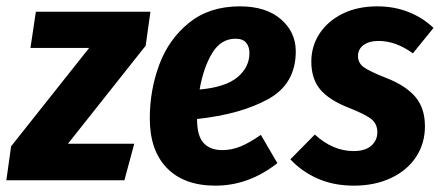

<svg xmlns="http://www.w3.org/2000/svg" viewBox="-47 -568 1391 605"><path d="M427 -531 412 -424 167 -115H376L345 0H-27L-12 -107L234 -417H49L66 -531Z M885 -406Q885 -304 798.5 -256Q712 -208 574 -193V-191Q574 -140 594.5 -117.5Q615 -95 653 -95Q683 -95 711 -106.5Q739 -118 775 -143L827 -54Q737 17 632 17Q533 17 479 -38.5Q425 -94 425 -195Q425 -284 455 -364.5Q485 -445 549 -496.5Q613 -548 709 -548Q791 -548 838 -507.5Q885 -467 885 -406ZM739 -401Q739 -421 728.5 -433.5Q718 -446 695 -446Q649 -446 621.5 -400.5Q594 -355 582 -286Q663 -293 701 -324.5Q739 -356 739 -401Z M1319 -480 1254 -400Q1200 -439 1146 -439Q1116 -439 1098.5 -426Q1081 -413 1081 -391Q1081 -370 1099 -356.5Q1117 -343 1171 -322Q1232 -298 1262 -262.5Q1292 -227 1292 -170Q1292 -116 1264 -73.5Q1236 -31 1185 -7Q1134 17 1068 17Q1004 17 953.5 -5.5Q903 -28 868 -66L945 -144Q1002 -92 1067 -92Q1104 -92 1123 -109Q1142 -126 1142 -151Q1142 -177 1124 -192Q1106 -207 1053 -228Q991 -252 962.5 -285.5Q934 -319 934 -374Q934 -422 959.5 -461.5Q985 -501 1032 -524.5Q1079 -548 1142 -548Q1195 -548 1240.5 -530Q1286 -512 1319 -480Z"/></svg>

Font: Fira Sans Condensed
Style: Bold Italic
Weight: 700
Width: 3
Italic angle: -8°
Designer: Carrois Corporate & Edenspiekermann AG
Foundry: Carrois Corporate GbR & Edenspiekermann AG
Version: Version 4.203